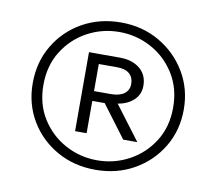

<svg xmlns="http://www.w3.org/2000/svg" viewBox="-63 -823 740 656"><g transform="rotate(10 307.0 -494.5)"><path d="M307 -239Q232 -239 172.8 -272.8Q113.5 -306.5 79.2 -364.2Q45 -422 45 -494Q45 -567 79.5 -625Q114 -683 173.2 -716.5Q232.5 -750 307 -750Q381 -750 440.2 -715.8Q499.5 -681.5 534.2 -623.5Q569 -565.5 569 -494Q569 -422 534.5 -364.2Q500 -306.5 440.8 -272.8Q381.5 -239 307 -239ZM307 -272Q366.5 -272 417.8 -299.8Q469 -327.5 500.5 -377.5Q532 -427.5 532 -494Q532 -561 500.5 -611.2Q469 -661.5 417.8 -689.2Q366.5 -717 307 -717Q247.5 -717 196.2 -689.2Q145 -661.5 113.5 -611.2Q82 -561 82 -494Q82 -427.5 113.5 -377.5Q145 -327.5 196.2 -299.8Q247.5 -272 307 -272ZM216 -357V-631H323Q366.5 -631 392.8 -609.2Q419 -587.5 419 -550Q419 -520 398 -500.2Q377 -480.5 343 -475L432 -357H383L299 -469H256V-357ZM256 -503H315Q344.5 -503 360.8 -515.2Q377 -527.5 377 -549Q377 -571 362.8 -584Q348.5 -597 319 -597H256Z"/></g></svg>

Font: Geologica Thin
Style: Regular
Weight: 100
Designer: Sindre Bremnes, Frode Helland
Foundry: Monokrom Skriftforlag AS
Version: Version 1.010; ttfautohint (v1.8.4.7-5d5b);gftools[0.9.28]